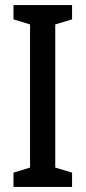

<svg xmlns="http://www.w3.org/2000/svg" viewBox="-20 -734 336 754"><path d="M263 0V-56L197 -76V-638L263 -658V-714H33V-658L98 -638V-76L33 -56V0Z"/></svg>

Font: Noto Sans Myanmar ExtraCondensed Medium
Style: Regular
Weight: 500
Width: 2
Designer: Monotype Design Team
Foundry: Monotype Imaging Inc.
Version: Version 2.107